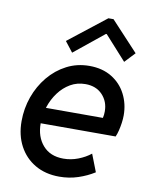

<svg xmlns="http://www.w3.org/2000/svg" viewBox="-86 -826 707 898"><g transform="rotate(10 267.5 -377.0)"><path d="M257.3 7.8Q191.4 7.8 142.3 -20.8Q93.3 -49.3 66.2 -100.1Q39.1 -150.9 39.1 -217.3Q39.1 -277.8 58.8 -333.3Q78.6 -388.7 114.7 -432.4Q150.9 -476.1 200 -501.5Q249 -526.9 307.6 -526.9Q369.1 -526.9 413.6 -499.8Q458 -472.7 481.4 -427Q504.9 -381.3 504.9 -326.7Q504.9 -310.1 502.2 -290.8Q499.5 -271.5 495.1 -253.7Q490.7 -235.8 484.9 -223.1H108.4L121.6 -298.3H411.1Q413.1 -306.2 413.8 -314.2Q414.6 -322.3 414.6 -329.6Q414.6 -376.5 384.5 -408.2Q354.5 -439.9 303.7 -439.9Q264.6 -439.9 232.7 -421.4Q200.7 -402.8 177.5 -371.6Q154.3 -340.3 141.6 -301.8Q128.9 -263.2 128.9 -222.7Q128.9 -158.7 164.1 -118.7Q199.2 -78.6 261.7 -78.6Q297.9 -78.6 331.8 -91.8Q365.7 -105 390.6 -125L422.9 -42Q388.2 -20 346.2 -6.1Q304.2 7.8 257.3 7.8ZM216.3 -573.7 178.2 -622.6 355.5 -761.7H379.9L509.3 -622.6L463.4 -573.7L360.8 -687.5H356.9Z"/></g></svg>

Font: Reddit Sans Medium
Style: Italic
Weight: 500
Italic angle: -11.25°
Designer: Stephen Hutchings
Version: Version 1.013